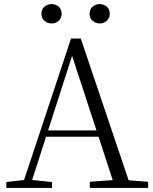

<svg xmlns="http://www.w3.org/2000/svg" viewBox="-20 -921 752 941"><path d="M233 -806Q213 -806 198 -819Q183 -832 183 -853Q183 -876 198 -888.5Q213 -901 233 -901Q253 -901 267.5 -888.5Q282 -876 282 -853Q282 -832 267.5 -819Q253 -806 233 -806ZM469 -806Q449 -806 434 -819Q419 -832 419 -853Q419 -876 434 -888.5Q449 -901 469 -901Q488 -901 503 -888.5Q518 -876 518 -853Q518 -832 503 -819Q488 -806 469 -806ZM11 0V-29L109 -40H127L235 -29V0ZM85 0 328 -732H376L623 0H545L323 -679H343L339 -665L125 0ZM192 -251 195 -282H496L499 -251ZM420 0V-30L553 -40H577L706 -30V0Z"/></svg>

Font: Noto Serif JP ExtraLight Light
Style: Regular
Weight: 300
Version: Version 2.003-H1;hotconv 1.1.1;makeotfexe 2.6.0